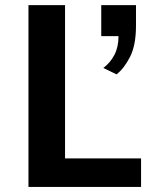

<svg xmlns="http://www.w3.org/2000/svg" viewBox="-20 -741 612 761"><path d="M92.8 -720.7H237.8V-113.3H539.1V0H92.8ZM389.6 -471.7Q417.5 -492.7 433.6 -523.7Q449.7 -554.7 449.7 -597.7H381.3V-720.7H519V-639.2Q519 -562 495.4 -515.6Q471.7 -469.2 441.9 -446.3Z"/></svg>

Font: Monda
Style: Bold
Weight: 700
Designer: Vernon Adams
Foundry: Vernon Adams
Version: Version 2.100; ttfautohint (v1.8.3)